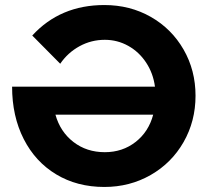

<svg xmlns="http://www.w3.org/2000/svg" viewBox="-20 -731 826 762"><path d="M28 -387H595Q588 -440 560 -482.5Q532 -525 489 -549Q446 -573 396 -573Q342 -573 295.5 -547.5Q249 -522 219 -478L108 -590Q219 -711 394 -711Q496 -711 578.5 -664Q661 -617 708.5 -534.5Q756 -452 756 -351Q756 -250 708.5 -167Q661 -84 578 -36.5Q495 11 394 11Q286 11 203 -39Q120 -89 74 -179.5Q28 -270 28 -387ZM588 -276H200Q219 -208 271.5 -167.5Q324 -127 396 -127Q466 -127 518 -167.5Q570 -208 588 -276Z"/></svg>

Font: Argentum Sans SemiBold
Style: Regular
Weight: 600
Designer: Julieta Ulanovsky (Modified by Cristiano Sobral)
Foundry: Julieta Ulanovsky
Version: Version 5.001;November 22, 2018;FontCreator 11.5.0.2425 64-b